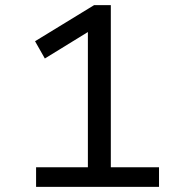

<svg xmlns="http://www.w3.org/2000/svg" viewBox="-20 -725 711 745"><path d="M120 0V-76H321V-632L367 -629L154 -498L116 -565L345 -705H410V-76H597V0Z"/></svg>

Font: Nunito Sans 10pt SemiExpanded
Style: Regular
Weight: 400
Width: 6
Designer: Vernon Adams
Foundry: Vernon Adams
Version: Version 3.101;gftools[0.9.27]